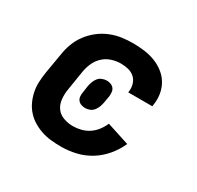

<svg xmlns="http://www.w3.org/2000/svg" viewBox="-121 -669 842 819"><g transform="rotate(30 300.0 -260.0)"><path d="M269 8Q244 8 219.5 5.5Q195 3 172.5 -4.5Q150 -12 130 -24Q110 -36 94.5 -53Q79 -70 69 -91Q59 -112 54 -135.5Q49 -159 50 -183.5Q51 -208 55 -233L72 -333Q76 -360 86 -387Q96 -414 113.5 -437.5Q131 -461 154.5 -479.5Q178 -498 205 -509Q232 -520 259.5 -524Q287 -528 314 -528Q342 -528 370 -524.5Q398 -521 423 -511.5Q448 -502 469 -486Q490 -470 503.5 -447.5Q517 -425 521.5 -397.5Q526 -370 521 -343Q521 -341 521 -339.5Q521 -338 520 -336H402Q402 -337 402 -337.5Q402 -338 402 -339Q405 -358 400 -376Q395 -394 382 -406Q369 -418 351 -422.5Q333 -427 314 -427Q292 -427 269.5 -420Q247 -413 229.5 -397Q212 -381 202.5 -360Q193 -339 189 -317L173 -217Q169 -193 171.5 -169Q174 -145 187 -127Q200 -109 222.5 -101Q245 -93 269 -93Q288 -93 308 -98Q328 -103 345.5 -114.5Q363 -126 376 -143Q389 -160 397 -179L508 -143Q493 -109 468 -79Q443 -49 410.5 -29Q378 -9 341.5 -0.5Q305 8 269 8ZM276 -186Q265 -186 255.5 -189.5Q246 -193 240 -200.5Q234 -208 233 -218.5Q232 -229 234 -239L239 -273Q241 -284 245 -295Q249 -306 256.5 -315.5Q264 -325 275.5 -329.5Q287 -334 298 -334Q308 -334 317.5 -330.5Q327 -327 333 -319.5Q339 -312 340 -301.5Q341 -291 340 -281L334 -247Q332 -236 328 -225Q324 -214 316.5 -204.5Q309 -195 298 -190.5Q287 -186 276 -186Z"/></g></svg>

Font: Zed Sans Extended
Style: Bold Italic
Weight: 700
Width: 7
Italic angle: -9°
Designer: Belleve Invis
Foundry: Belleve Invis
Version: Version 1.0.0; ttfautohint (v1.8.4)